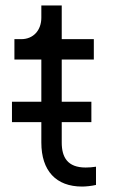

<svg xmlns="http://www.w3.org/2000/svg" viewBox="-20 -680 428 706"><path d="M282 6C294 6 317 4 333 0V-67C322 -65 306 -64 295 -64C228 -64 207 -102 207 -156V-231H316V-306H207V-461H325V-536H207V-660H132V-615C132 -569 103 -536 58 -536H33V-461H132V-306H24V-231H132V-156C132 -52 186 6 282 6Z"/></svg>

Font: Mluvka
Style: Regular
Weight: 400
Designer: Modified by Jiří Krblich, Original typeface by Gumpita Rahayu
Foundry: Gumpita Rahayu & Jiří Krblich
Version: Version 2.000;Glyphs 3.1.1 (3134)